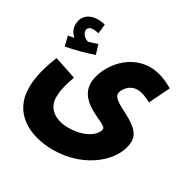

<svg xmlns="http://www.w3.org/2000/svg" viewBox="-179 -759 1150 1159"><g transform="rotate(30 396.0 -179.0)"><path d="M87 -346C155 -358 227 -379 275 -396L255 -461C236 -454 215 -447 193 -441C173 -448 147 -466 147 -493C147 -511 160 -522 184 -522C198 -522 211 -520 223 -517L230 -581C217 -585 200 -588 179 -588C129 -588 76 -562 76 -492C76 -463 92 -437 111 -420C101 -418 87 -416 70 -413ZM24 -23C24 152 172 230 336 230C563 230 723 79 723 -52C723 -169 507 -193 507 -261C507 -279 534 -340 600 -340C630 -340 666 -324 696 -308L762 -444C719 -470 660 -496 599 -496C430 -496 333 -330 333 -235C333 -91 536 -69 536 -31C536 3 479 68 348 68C261 68 195 24 195 -56C195 -92 201 -133 229 -211L79 -261C32 -144 24 -74 24 -23Z"/></g></svg>

Font: Noto Sans Arabic UI XCn Bk
Style: Regular
Weight: 900
Width: 2
Designer: Monotype Design Team, Nadine Chahine and Nizar Qandah
Foundry: Monotype Imaging Inc.
Version: Version 2.010